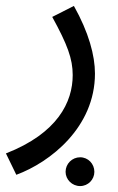

<svg xmlns="http://www.w3.org/2000/svg" viewBox="-46 -359 399 647"><path d="M9 230C123 188 274 70 274 -111C274 -172 253 -250 203 -339L130 -302C181 -209 199 -161 199 -106C199 -15 148 90 -26 158ZM224 268C251 268 272 246 272 220C272 193 251 171 224 171C197 171 175 193 175 220C175 246 197 268 224 268Z"/></svg>

Font: Noto Sans Arabic UI SmCn
Style: Regular
Weight: 400
Width: 4
Designer: Monotype Design Team, Nadine Chahine and Nizar Qandah
Foundry: Monotype Imaging Inc.
Version: Version 2.010